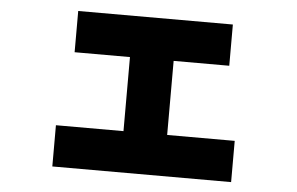

<svg xmlns="http://www.w3.org/2000/svg" viewBox="-45 -630 1090 705"><g transform="rotate(5 500.0 -277.5)"><path d="M216 -414V-566H786V-414ZM171 11V-141H830V11ZM420 -460H581V-91H420Z"/></g></svg>

Font: Murecho Thin Black
Style: Regular
Weight: 900
Version: Version 1.010